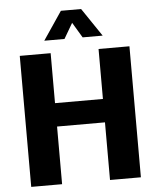

<svg xmlns="http://www.w3.org/2000/svg" viewBox="-60 -971 837 1022"><g transform="rotate(-5 358.0 -460.0)"><path d="M65 -700H230V-433H486V-700H651V0H486V-308H230V0H65ZM304 -920H412L514 -769H407L358 -851L310 -769H202Z"/></g></svg>

Font: Moderustic
Style: Bold
Weight: 700
Designer: Tural Alisoy
Foundry: TAFT Foundry
Version: Version 2.120